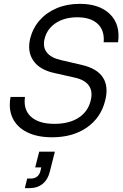

<svg xmlns="http://www.w3.org/2000/svg" viewBox="-20 -705 640 1000"><path d="M251.7 10Q174.2 10 121.3 -16.2Q68.3 -42.5 45.8 -90Q23.3 -137.5 35 -200H110Q100.8 -133.3 141.7 -96.7Q182.5 -60 263.3 -60Q340 -60 389.2 -91.7Q438.3 -123.3 452.5 -181.7Q464.2 -229.2 442.9 -259.2Q421.7 -289.2 369.2 -300.8L261.7 -325Q185.8 -341.7 153.3 -389.6Q120.8 -437.5 137.5 -505.8Q151.7 -560 187.1 -600Q222.5 -640 275.8 -662.5Q329.2 -685 395.8 -685Q498.3 -685 552.9 -631.2Q607.5 -577.5 595 -485H520Q525 -547.5 488.3 -581.2Q451.7 -615 382.5 -615Q316.7 -615 271.2 -585.4Q225.8 -555.8 212.5 -504.2Q201.7 -460.8 223.3 -432.5Q245 -404.2 295.8 -392.5L406.7 -366.7Q485.8 -348.3 516.2 -301.2Q546.7 -254.2 527.5 -180Q505 -90.8 431.7 -40.4Q358.3 10 251.7 10ZM109.2 275 121.7 225H140.8Q160 225 172.9 215Q185.8 205 190.8 185L195 166.7H163.3L184.2 85H265.8L239.2 190Q229.2 230.8 201.7 252.9Q174.2 275 133.3 275Z"/></svg>

Font: Funnel Sans Light
Style: Italic
Weight: 300
Italic angle: -14.036°
Designer: NORD ID, Kristian Moeller
Foundry: Dicotype
Version: Version 1.000